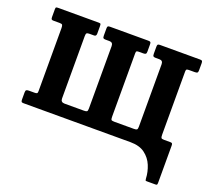

<svg xmlns="http://www.w3.org/2000/svg" viewBox="-116 -672 1090 984"><g transform="rotate(20 429.0 -180.0)"><path d="M367 -429.5Q367 -450 347.5 -450H327Q317.5 -450 314.2 -453Q311 -456 311 -467V-505Q311 -514 313.5 -517Q316 -520 325 -520H535Q544 -520 546.5 -516.8Q549 -513.5 549 -504V-466Q549 -455.5 545 -452.8Q541 -450 532 -450H508.5Q499.5 -450 496.2 -447.8Q493 -445.5 493 -436V-92.5Q493 -79.5 495.2 -74.8Q497.5 -70 511 -70H619.5Q631.5 -70 635.5 -73.2Q639.5 -76.5 639.5 -89.5V-429.5Q639.5 -450 620.5 -450H600Q590.5 -450 587 -453Q583.5 -456 583.5 -467V-505Q583.5 -514 586.2 -517Q589 -520 597.5 -520H816.5Q825.5 -520 828 -516.8Q830.5 -513.5 830.5 -504V-466Q830.5 -455.5 826.5 -452.8Q822.5 -450 812.5 -450H782.5Q773 -450 769.2 -447.8Q765.5 -445.5 765.5 -436V-92.5Q765.5 -79.5 768 -74.8Q770.5 -70 783.5 -70H817.5Q826 -70 828.2 -66.8Q830.5 -63.5 830.5 -55V146.5Q830.5 153 829.2 156.5Q828 160 821 160H774Q767 160 766 157.8Q765 155.5 764.5 148.5Q763 112.5 749 78.5Q735 44.5 705.2 22.2Q675.5 0 626.5 0H43Q34 0 31.5 -3.2Q29 -6.5 29 -16V-54Q29 -64.5 33.2 -67.2Q37.5 -70 47 -70H77.5Q86.5 -70 90.2 -72.2Q94 -74.5 94 -84V-427.5Q94 -440.5 91.2 -445.2Q88.5 -450 76.5 -450H42Q34 -450 31.5 -453.2Q29 -456.5 29 -465V-509Q29 -517.5 32.8 -518.8Q36.5 -520 44.5 -520H265Q273 -520 274.5 -516.5Q276 -513 276 -504.5V-464.5Q276 -450 264 -450H238.5Q227.5 -450 223.8 -446.8Q220 -443.5 220 -430.5V-90.5Q220 -70 241 -70H347Q359 -70 363 -73.2Q367 -76.5 367 -89.5Z"/></g></svg>

Font: Besley* Narrow Semi
Style: Regular
Weight: 600
Width: 4
Designer: Owen Earl
Foundry: indestructible type*
Version: Version 3.000; ttfautohint (v1.8.3)